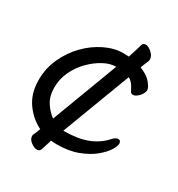

<svg xmlns="http://www.w3.org/2000/svg" viewBox="-162 -689 824 887"><g transform="rotate(30 250.0 -246.0)"><path d="M288 -496Q303 -496 318 -495Q331 -534 341 -570Q345 -582 359 -582Q373 -582 391 -566Q409 -550 409 -532Q409 -526 407 -521Q398 -501 390 -479Q431 -463 450 -439.5Q469 -416 469 -404Q469 -386 452.5 -368.5Q436 -351 422 -351Q412 -351 408 -359Q395 -385 385 -396.5Q375 -408 365 -412L227 -47H231Q302 -47 352.5 -66Q403 -85 438 -124Q453 -141 466 -141Q481 -141 481 -123Q481 -110 466 -86.5Q451 -63 420.5 -38Q390 -13 342.5 5Q295 23 231 23Q217 23 201 21L183 78Q178 90 164 90Q150 90 132 76.5Q114 63 114 45Q114 40 117 34Q122 26 131 0Q81 -24 46 -73Q11 -122 11 -195Q11 -256 36 -310.5Q61 -365 101.5 -406.5Q142 -448 191.5 -472Q241 -496 288 -496ZM290 -425Q260 -425 226 -407Q192 -389 161 -358Q130 -327 110.5 -286.5Q91 -246 91 -199.5Q91 -153 111.5 -121.5Q132 -90 158 -72L291 -425Z"/></g></svg>

Font: Moon Stars Kai HW
Style: Bold
Weight: 700
Designer: GuiWonder
Version: Version 1.101